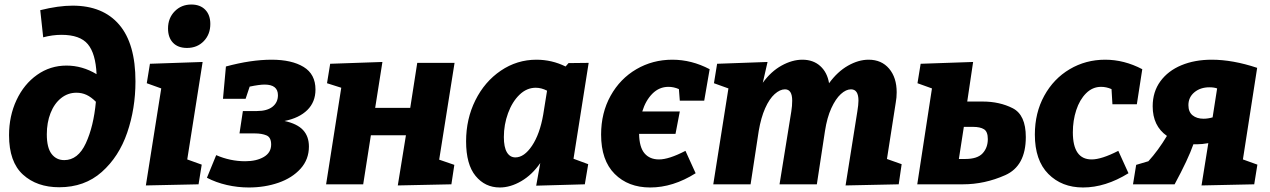

<svg xmlns="http://www.w3.org/2000/svg" viewBox="-20 -815 5616 849"><path d="M579 -455Q579 -335 542.5 -228.5Q506 -122 430 -54.5Q354 13 242 13Q143 13 81.5 -43Q20 -99 20 -217Q20 -302 53 -372.5Q86 -443 144 -484Q202 -525 274 -525Q344 -525 407 -487Q403 -578 368.5 -619.5Q334 -661 252 -661Q212 -661 171 -650L158 -770Q238 -790 301 -790Q435 -790 507 -706Q579 -622 579 -455ZM404 -365Q383 -386 362.5 -395.5Q342 -405 318 -405Q280 -405 250 -381Q220 -357 203.5 -315Q187 -273 187 -221Q187 -162 208 -134.5Q229 -107 264 -107Q325 -107 359.5 -181.5Q394 -256 404 -365Z M643 -533 876 -541 808 -110 872 -87 858 0 625 5 693 -424 629 -447ZM723 -689Q723 -735 752.5 -765Q782 -795 826 -795Q865 -795 887.5 -772Q910 -749 910 -709Q910 -663 881 -633Q852 -603 807 -603Q767 -603 745 -626Q723 -649 723 -689Z M1346 -167Q1346 -110 1309 -69Q1272 -28 1211.5 -7Q1151 14 1080 14Q1031 14 983 3Q935 -8 895 -29L936 -129Q998 -102 1064 -102Q1114 -102 1146.5 -121Q1179 -140 1179 -176Q1179 -208 1158 -216.5Q1137 -225 1108 -225H1039L1054 -324H1116Q1161 -324 1185 -343Q1209 -362 1209 -394Q1209 -441 1150 -441Q1127 -441 1084 -432L1066 -378H966L979 -521Q1090 -551 1181 -551Q1270 -551 1322.5 -519Q1375 -487 1375 -419Q1375 -364 1339 -328.5Q1303 -293 1238 -280Q1294 -268 1320 -240Q1346 -212 1346 -167Z M1825 -537H1990L1922 -109L1989 -86L1976 0L1739 5L1775 -217H1620L1586 0H1422L1489 -427L1426 -447L1440 -533L1671 -541L1639 -338H1794Z M2583 -537 2516 -113 2581 -89 2566 0 2351 6 2369 -94Q2333 -42 2285 -14Q2237 14 2190 14Q2125 14 2083 -37Q2041 -88 2041 -190Q2041 -289 2082 -371.5Q2123 -454 2194.5 -502.5Q2266 -551 2352 -551Q2420 -551 2481 -521L2494 -536ZM2382 -308 2399 -414Q2374 -427 2349 -427Q2309 -427 2277 -396Q2245 -365 2226.5 -314.5Q2208 -264 2208 -209Q2208 -164 2221.5 -141.5Q2235 -119 2259 -119Q2298 -119 2332.5 -170.5Q2367 -222 2382 -308Z M2820 -322H2986L2967 -223H2806Q2807 -164 2830 -137Q2853 -110 2894 -110Q2938 -110 3011 -148L3056 -49Q2956 14 2855 14Q2758 14 2698 -46Q2638 -106 2638 -220Q2638 -316 2680 -391.5Q2722 -467 2794 -509Q2866 -551 2953 -551Q3038 -551 3118 -509L3094 -370H2986L2982 -421Q2959 -431 2936 -431Q2895 -431 2865 -401Q2835 -371 2820 -322Z M3902 -112 3967 -89 3954 0 3719 5 3771 -322Q3776 -352 3776 -370Q3776 -420 3743 -420Q3721 -420 3698 -399Q3675 -378 3656 -336.5Q3637 -295 3628 -236L3592 0H3427L3479 -322Q3483 -346 3483 -370Q3483 -420 3451 -420Q3429 -420 3405.5 -399Q3382 -378 3363.5 -336.5Q3345 -295 3335 -236L3299 0H3134L3201 -424L3137 -447L3151 -533L3374 -541L3353 -449Q3389 -499 3436 -525Q3483 -551 3528 -551Q3576 -551 3607 -523Q3638 -495 3646 -447Q3683 -498 3729.5 -524.5Q3776 -551 3821 -551Q3878 -551 3911.5 -511.5Q3945 -472 3945 -407Q3945 -383 3941 -362Z M4325 -366Q4400 -366 4458 -336.5Q4516 -307 4516 -209Q4516 -81 4425 -40.5Q4334 0 4238 0H4036L4101 -424L4037 -447L4051 -533L4283 -541L4257 -366ZM4248 -112Q4302 -112 4325 -137Q4348 -162 4348 -200Q4348 -233 4331 -243.5Q4314 -254 4283 -254H4242L4220 -112Z M4724 -230Q4724 -110 4807 -110Q4851 -110 4925 -148L4970 -49Q4868 14 4769 14Q4675 14 4615.5 -46Q4556 -106 4556 -220Q4556 -316 4597.5 -391.5Q4639 -467 4710 -509Q4781 -551 4867 -551Q4951 -551 5031 -509L5007 -354H4899L4895 -421Q4872 -431 4849 -431Q4811 -431 4782.5 -402.5Q4754 -374 4739 -328Q4724 -282 4724 -230Z M5476 -110 5540 -87 5526 0 5293 5 5323 -182Q5295 -177 5273 -177H5257Q5234 -111 5174 0H4990L5004 -86L5058 -102Q5101 -149 5140 -214Q5077 -258 5077 -345Q5077 -409 5111 -455.5Q5145 -502 5204 -526.5Q5263 -551 5338 -551Q5431 -551 5539 -515ZM5342 -296 5362 -424Q5348 -429 5328 -429Q5288 -429 5261.5 -407Q5235 -385 5235 -350Q5235 -320 5253.5 -305Q5272 -290 5302 -290Q5321 -290 5342 -296Z"/></svg>

Font: Bitter Pro ExtraBold
Style: Italic
Weight: 800
Italic angle: -9°
Designer: Sol Matas, and Bitter project Authors
Foundry: Sol Matas
Version: Version 1.010